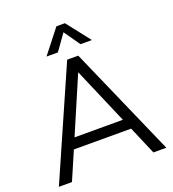

<svg xmlns="http://www.w3.org/2000/svg" viewBox="-162 -1049 1058 1172"><g transform="rotate(-20 367.0 -463.0)"><path d="M632 0 554 -183H182L103 0H18L331 -712H403L716 0ZM211 -251H525L368 -617ZM293 -773H219L339 -926H394L514 -773H440L367 -877Z"/></g></svg>

Font: PRinguin Sans
Style: Regular
Weight: 400
Designer: Vernon Adams
Foundry: Vernon Adams
Version: ""